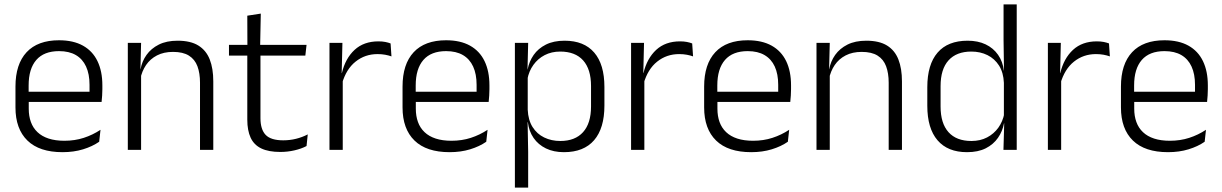

<svg xmlns="http://www.w3.org/2000/svg" viewBox="-20 -683 5570 875"><path d="M265 10.5Q159.5 10.5 105 -42.5Q50.5 -95.5 50.5 -193.5V-288.5Q50.5 -390.5 101.2 -445Q152 -499.5 249 -499.5Q314 -499.5 358 -475Q402 -450.5 424.2 -404.5Q446.5 -358.5 446.5 -294V-276.5Q446.5 -262 445.5 -247.5Q444.5 -233 443 -218.5H387Q388 -240.5 388 -260.2Q388 -280 388 -296.5Q388 -345.5 372.2 -379.8Q356.5 -414 325.8 -432Q295 -450 249 -450Q180.5 -450 145.5 -409.8Q110.5 -369.5 110.5 -293.5V-246L111 -238V-187.5Q111 -154 120.8 -127Q130.5 -100 150.8 -80.8Q171 -61.5 201.8 -51.5Q232.5 -41.5 273.5 -41.5Q321 -41.5 361.8 -54.8Q402.5 -68 438 -91.5L432 -37Q401 -15.5 358.5 -2.5Q316 10.5 265 10.5ZM82 -218.5V-265H429.5V-218.5Z M891.5 0V-306Q891.5 -349.5 879.8 -381Q868 -412.5 841 -429.5Q814 -446.5 768.5 -446.5Q726.5 -446.5 695.5 -430.5Q664.5 -414.5 645.5 -386.5Q626.5 -358.5 619.5 -322.5L607 -367.5H620.5Q627 -403.5 647.8 -432.8Q668.5 -462 703.8 -479.8Q739 -497.5 789.5 -497.5Q848.5 -497.5 884 -475.5Q919.5 -453.5 935.8 -412.2Q952 -371 952 -312V0ZM562.5 0V-487.5H623L620 -367L623 -364V0Z M1257.5 9.5Q1204 9.5 1170.8 -6.5Q1137.5 -22.5 1122.2 -55.5Q1107 -88.5 1107 -137.5V-455.5H1167V-144.5Q1167 -93 1190.8 -68.2Q1214.5 -43.5 1271 -43.5Q1301 -43.5 1329.2 -50.5Q1357.5 -57.5 1382.5 -70.5L1377 -17.5Q1353.5 -5 1322 2.2Q1290.5 9.5 1257.5 9.5ZM1023.5 -429.5V-478.5H1377L1371.5 -429.5ZM1107.5 -471.5 1107 -611.5 1168.5 -621 1165.5 -471.5Z M1538.5 -301.5 1523 -348 1538 -350Q1554 -417 1596 -455.8Q1638 -494.5 1704.5 -494.5Q1722 -494.5 1736 -491.8Q1750 -489 1760 -485L1764 -426Q1751.5 -430.5 1735.5 -433.5Q1719.5 -436.5 1700.5 -436.5Q1643.5 -436.5 1600.5 -402.2Q1557.5 -368 1538.5 -301.5ZM1481.5 0V-487.5H1540.5L1537 -341L1542 -336V0Z M2029 10.5Q1923.5 10.5 1869 -42.5Q1814.5 -95.5 1814.5 -193.5V-288.5Q1814.5 -390.5 1865.2 -445Q1916 -499.5 2013 -499.5Q2078 -499.5 2122 -475Q2166 -450.5 2188.2 -404.5Q2210.5 -358.5 2210.5 -294V-276.5Q2210.5 -262 2209.5 -247.5Q2208.5 -233 2207 -218.5H2151Q2152 -240.5 2152 -260.2Q2152 -280 2152 -296.5Q2152 -345.5 2136.2 -379.8Q2120.5 -414 2089.8 -432Q2059 -450 2013 -450Q1944.5 -450 1909.5 -409.8Q1874.5 -369.5 1874.5 -293.5V-246L1875 -238V-187.5Q1875 -154 1884.8 -127Q1894.5 -100 1914.8 -80.8Q1935 -61.5 1965.8 -51.5Q1996.5 -41.5 2037.5 -41.5Q2085 -41.5 2125.8 -54.8Q2166.5 -68 2202 -91.5L2196 -37Q2165 -15.5 2122.5 -2.5Q2080 10.5 2029 10.5ZM1846 -218.5V-265H2193.5V-218.5Z M2550 10.5Q2503.5 10.5 2468.2 -6.5Q2433 -23.5 2411.8 -54.2Q2390.5 -85 2385.5 -126.5H2365.5L2385 -183Q2387 -136 2407 -104.2Q2427 -72.5 2460 -56.5Q2493 -40.5 2533.5 -40.5Q2601 -40.5 2637.2 -80.8Q2673.5 -121 2673.5 -198V-291Q2673.5 -367.5 2637.5 -407.8Q2601.5 -448 2533 -448Q2493.5 -448 2462.2 -431.8Q2431 -415.5 2410.8 -387.2Q2390.5 -359 2383.5 -322L2367 -366.5H2384.5Q2391.5 -403 2412 -432.5Q2432.5 -462 2467.8 -479.8Q2503 -497.5 2553 -497.5Q2641.5 -497.5 2688 -443.5Q2734.5 -389.5 2734.5 -286.5V-202Q2734.5 -98.5 2687.5 -44Q2640.5 10.5 2550 10.5ZM2326.5 172V-487.5H2387L2384 -366L2385 -346V-139.5L2384.5 -125.5L2387 9V172Z M2913 -301.5 2897.5 -348 2912.5 -350Q2928.5 -417 2970.5 -455.8Q3012.5 -494.5 3079 -494.5Q3096.5 -494.5 3110.5 -491.8Q3124.5 -489 3134.5 -485L3138.5 -426Q3126 -430.5 3110 -433.5Q3094 -436.5 3075 -436.5Q3018 -436.5 2975 -402.2Q2932 -368 2913 -301.5ZM2856 0V-487.5H2915L2911.5 -341L2916.5 -336V0Z M3403.5 10.5Q3298 10.5 3243.5 -42.5Q3189 -95.5 3189 -193.5V-288.5Q3189 -390.5 3239.8 -445Q3290.5 -499.5 3387.5 -499.5Q3452.5 -499.5 3496.5 -475Q3540.5 -450.5 3562.8 -404.5Q3585 -358.5 3585 -294V-276.5Q3585 -262 3584 -247.5Q3583 -233 3581.5 -218.5H3525.5Q3526.5 -240.5 3526.5 -260.2Q3526.5 -280 3526.5 -296.5Q3526.5 -345.5 3510.8 -379.8Q3495 -414 3464.2 -432Q3433.5 -450 3387.5 -450Q3319 -450 3284 -409.8Q3249 -369.5 3249 -293.5V-246L3249.5 -238V-187.5Q3249.5 -154 3259.2 -127Q3269 -100 3289.2 -80.8Q3309.5 -61.5 3340.2 -51.5Q3371 -41.5 3412 -41.5Q3459.5 -41.5 3500.2 -54.8Q3541 -68 3576.5 -91.5L3570.5 -37Q3539.5 -15.5 3497 -2.5Q3454.5 10.5 3403.5 10.5ZM3220.5 -218.5V-265H3568V-218.5Z M4030 0V-306Q4030 -349.5 4018.2 -381Q4006.5 -412.5 3979.5 -429.5Q3952.5 -446.5 3907 -446.5Q3865 -446.5 3834 -430.5Q3803 -414.5 3784 -386.5Q3765 -358.5 3758 -322.5L3745.5 -367.5H3759Q3765.5 -403.5 3786.2 -432.8Q3807 -462 3842.2 -479.8Q3877.5 -497.5 3928 -497.5Q3987 -497.5 4022.5 -475.5Q4058 -453.5 4074.2 -412.2Q4090.5 -371 4090.5 -312V0ZM3701 0V-487.5H3761.5L3758.5 -367L3761.5 -364V0Z M4387 10.5Q4299 10.5 4252.5 -43.8Q4206 -98 4206 -201V-285.5Q4206 -389 4252.8 -443.2Q4299.5 -497.5 4390 -497.5Q4436.5 -497.5 4471.8 -480.8Q4507 -464 4528.5 -433.2Q4550 -402.5 4555 -361H4575L4555 -305.5Q4553 -352.5 4533 -384Q4513 -415.5 4480.2 -431.8Q4447.5 -448 4406.5 -448Q4339 -448 4302.8 -408Q4266.5 -368 4266.5 -290.5V-197.5Q4266.5 -121 4302.5 -80.8Q4338.5 -40.5 4407 -40.5Q4447.5 -40.5 4478.5 -56.8Q4509.5 -73 4529.8 -101.2Q4550 -129.5 4557 -166L4573 -121H4555.5Q4549 -85 4528.2 -55Q4507.5 -25 4472.5 -7.2Q4437.5 10.5 4387 10.5ZM4553 0 4556.5 -122 4555 -142V-347.5L4555.5 -362L4553.5 -500.5V-663H4613.5V0Z M4812.5 -301.5 4797 -348 4812 -350Q4828 -417 4870 -455.8Q4912 -494.5 4978.5 -494.5Q4996 -494.5 5010 -491.8Q5024 -489 5034 -485L5038 -426Q5025.5 -430.5 5009.5 -433.5Q4993.5 -436.5 4974.5 -436.5Q4917.5 -436.5 4874.5 -402.2Q4831.5 -368 4812.5 -301.5ZM4755.5 0V-487.5H4814.5L4811 -341L4816 -336V0Z M5303 10.5Q5197.5 10.5 5143 -42.5Q5088.5 -95.5 5088.5 -193.5V-288.5Q5088.5 -390.5 5139.2 -445Q5190 -499.5 5287 -499.5Q5352 -499.5 5396 -475Q5440 -450.5 5462.2 -404.5Q5484.5 -358.5 5484.5 -294V-276.5Q5484.5 -262 5483.5 -247.5Q5482.5 -233 5481 -218.5H5425Q5426 -240.5 5426 -260.2Q5426 -280 5426 -296.5Q5426 -345.5 5410.2 -379.8Q5394.5 -414 5363.8 -432Q5333 -450 5287 -450Q5218.5 -450 5183.5 -409.8Q5148.5 -369.5 5148.5 -293.5V-246L5149 -238V-187.5Q5149 -154 5158.8 -127Q5168.5 -100 5188.8 -80.8Q5209 -61.5 5239.8 -51.5Q5270.5 -41.5 5311.5 -41.5Q5359 -41.5 5399.8 -54.8Q5440.5 -68 5476 -91.5L5470 -37Q5439 -15.5 5396.5 -2.5Q5354 10.5 5303 10.5ZM5120 -218.5V-265H5467.5V-218.5Z"/></svg>

Font: Anek Telugu Medium Light
Style: Regular
Weight: 300
Version: Version 1.003